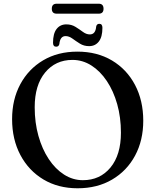

<svg xmlns="http://www.w3.org/2000/svg" viewBox="-20 -994 836 1032"><path d="M396 -716.5Q502 -716.5 581.8 -669Q661.5 -621.5 705.8 -537.5Q750 -453.5 750 -345Q750 -239.5 706 -157.5Q662 -75.5 582.5 -28.8Q503 18 397 18Q292.5 18 213.2 -29.5Q134 -77 89.5 -161Q45 -245 45 -353.5Q45 -459 89 -541Q133 -623 212 -669.8Q291 -716.5 396 -716.5ZM630 -281Q630 -363 610 -434Q590 -505 554.2 -558.5Q518.5 -612 471.2 -642Q424 -672 369.5 -672Q278.5 -672 222.5 -604.2Q166.5 -536.5 166.5 -417.5Q166.5 -335 186.5 -263.8Q206.5 -192.5 242 -139Q277.5 -85.5 324.5 -55.5Q371.5 -25.5 425.5 -25.5Q517.5 -25.5 573.8 -93.5Q630 -161.5 630 -281ZM459 -746Q431 -746 409.5 -759.5Q388 -773 369.5 -786.5Q351 -800 332.5 -800Q303 -800 299 -757Q295.5 -743 282 -743Q265 -743 265 -764Q265 -813.5 284.2 -838.2Q303.5 -863 336.5 -863Q364.5 -863 386 -849.5Q407.5 -836 425.8 -822.5Q444 -809 463 -809Q493.5 -809 497 -851.5Q500 -866 514 -866Q530.5 -866 530.5 -844.5Q530.5 -795.5 511.2 -770.8Q492 -746 459 -746ZM258.5 -947Q258.5 -974 284.5 -974H511Q536.5 -974 536.5 -947Q536.5 -920.5 511 -920.5H284.5Q258.5 -920.5 258.5 -947Z"/></svg>

Font: Fraunces 9pt S000
Style: Regular
Weight: 400
Version: Version 1.000; ttfautohint (v1.8.3)